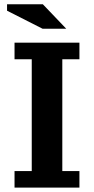

<svg xmlns="http://www.w3.org/2000/svg" viewBox="-20 -857 429 877"><path d="M12.2 0ZM125 -586.4H46.4V-662.1H342.8V-586.4H264.6V-75.7H342.8V0H46.4V-75.7H125ZM282.7 -725.6H174.8L12.2 -808.1V-837.4H175.8Z"/></svg>

Font: PT Astra Sans
Style: Bold
Weight: 700
Designer: A.Korolkova, I. Chaeva
Foundry: ParaType Ltd
Version: Version 1.001; ttfautohint (v1.6)